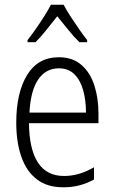

<svg xmlns="http://www.w3.org/2000/svg" viewBox="-20 -785 485 815"><path d="M230 -542Q288 -542 325.5 -509.5Q363 -477 380.5 -422.5Q398 -368 398 -303V-262H103Q104 -152 141 -95Q178 -38 252 -38Q316 -38 379 -75V-23Q350 -7 318 1.5Q286 10 248 10Q180 10 136 -24Q92 -58 70.5 -120Q49 -182 49 -264Q49 -391 95 -466.5Q141 -542 230 -542ZM230 -495Q175 -495 142.5 -448Q110 -401 105 -307H345Q345 -359 333 -402Q321 -445 295.5 -470Q270 -495 230 -495ZM250 -765Q262 -742 280.5 -713.5Q299 -685 318 -658Q337 -631 350 -615V-606H317Q294 -628 270 -658Q246 -688 223 -716Q201 -688 176.5 -657.5Q152 -627 131 -606H97V-615Q113 -635 131.5 -661.5Q150 -688 167.5 -715.5Q185 -743 196 -765Z"/></svg>

Font: Noto Sans Gurmukhi Condensed Light
Style: Regular
Weight: 300
Width: 3
Designer: Jelle Bosma - Monotype Design Team
Foundry: Monotype Imaging Inc.
Version: Version 2.004; ttfautohint (v1.8.4.7-5d5b)